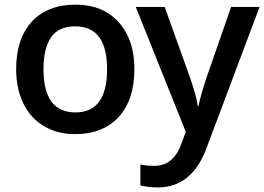

<svg xmlns="http://www.w3.org/2000/svg" viewBox="-20 -570 1143 830"><path d="M561 -271Q561 -138.7 493.2 -64.5Q425.3 9.8 304.2 9.8Q228.5 9.8 170.4 -24.4Q112.3 -58.6 81.1 -122.6Q49.8 -186.5 49.8 -271Q49.8 -402.3 117.2 -476.1Q184.6 -549.8 307.1 -549.8Q424.3 -549.8 492.7 -474.4Q561 -398.9 561 -271ZM168 -271Q168 -84 306.2 -84Q442.9 -84 442.9 -271Q442.9 -456.1 305.2 -456.1Q232.9 -456.1 200.4 -408.2Q168 -360.4 168 -271ZM566.9 -540H691.9L801.8 -233.9Q828.1 -158.2 835 -110.8H837.9Q846.7 -156.2 873 -234.9L979 -540H1102.1L872.1 71.8Q809.1 240.2 662.1 240.2Q625.5 240.2 586.9 231.9V141.1Q613.8 147 647 147Q730.5 147 764.2 50.8L783.2 0Z"/></svg>

Font: Open Sans Semibold
Style: Regular
Weight: 600
Foundry: Ascender Corporation
Version: Version 1.10; ttfautohint (v1.5.65-e2d9)